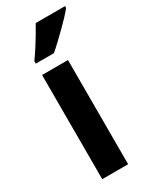

<svg xmlns="http://www.w3.org/2000/svg" viewBox="-198 -820 706 873"><g transform="rotate(-30 155.0 -383.0)"><path d="M199 0H63V-547H199ZM310 -757Q299 -742 280.5 -722.5Q262 -703 240.5 -682Q219 -661 198 -641Q177 -621 159 -606H64V-619Q82 -644 98 -669Q114 -694 129 -719Q144 -744 156 -766H310Z"/></g></svg>

Font: Noto Sans Condensed
Style: Regular
Weight: 400
Width: 3
Version: Version 2.013